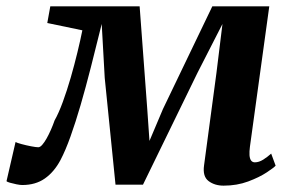

<svg xmlns="http://www.w3.org/2000/svg" viewBox="-48 -575 925 605"><path d="M656.5 10Q628.5 10 609.2 -4.5Q590 -19 595 -54L634 -345L653 -499.5L574.5 -346L402.5 7H316L282 -329.5L272.5 -499.5Q255 -428.5 238.5 -363.8Q222 -299 206 -244Q190 -189 174.2 -145Q158.5 -101 142.5 -70.5Q122.5 -33 93.2 -12.5Q64 8 22 8Q15.5 8 4.2 5.8Q-7 3.5 -16.5 0.8Q-26 -2 -27.5 -4L1 -127.5Q5 -125 19.8 -121Q34.5 -117 50.2 -114Q66 -111 72.5 -111Q78.5 -111 85.2 -118.8Q92 -126.5 99 -139Q106 -151.5 112.5 -166.2Q119 -181 124 -195.5Q137 -218.5 150 -254Q163 -289.5 174.8 -330.2Q186.5 -371 196 -410.2Q205.5 -449.5 211.5 -479.5L101 -502.5L110.5 -555H392L416 -231.5L423 -131L465.5 -231.5L621 -555H800.5L739.5 -112.5Q737.5 -97 738.2 -86Q739 -75 743.2 -69.2Q747.5 -63.5 755 -63.5Q768 -63.5 781.8 -72.2Q795.5 -81 806.5 -91L820.5 -53Q815.5 -47 792.5 -31.8Q769.5 -16.5 734 -3.2Q698.5 10 656.5 10Z"/></svg>

Font: Merriweather
Style: Bold Italic
Weight: 700
Italic angle: -7.8°
Version: Version 2.101